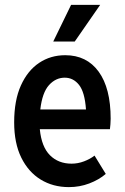

<svg xmlns="http://www.w3.org/2000/svg" viewBox="-20 -755 512 786"><path d="M38 -254Q38 -344 65.5 -405Q93 -466 140 -497.5Q187 -529 247 -529Q335 -529 384 -461.5Q433 -394 433 -269Q433 -257 432 -246Q431 -235 430 -226H143Q150 -154 184.5 -119.5Q219 -85 273 -85Q299 -85 324 -94.5Q349 -104 367 -118L413 -43Q385 -19 345.5 -4Q306 11 262 11Q197 11 146.5 -20Q96 -51 67 -110Q38 -169 38 -254ZM245 -437Q208 -437 180.5 -406.5Q153 -376 145 -307H332Q327 -378 303.5 -407.5Q280 -437 245 -437ZM198 -585 271 -735H390L286 -585Z"/></svg>

Font: Radio Canada Condensed Medium
Style: Regular
Weight: 500
Width: 3
Designer: Charles Daoud, Etienne Aubert Bonn, Alexandre Saumier Demers, Jacques Le Bailly
Foundry: Radio-Canada
Version: Version 2.104; ttfautohint (v1.8.4.7-5d5b);gftools[0.9.28.de